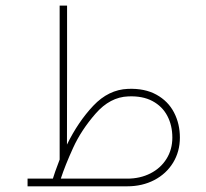

<svg xmlns="http://www.w3.org/2000/svg" viewBox="-20 -655 723 675"><path d="M189.7 -94Q181.2 -72.4 174 -51.7Q167.7 -33.3 165.9 -27H76.9V0H427.2Q480.2 0 522.5 -22Q564.7 -44.1 588.6 -83.2Q612.4 -122.3 612.4 -171.3Q612.4 -219.9 591.7 -259.7Q571 -299.5 529.9 -322.2Q488.8 -344.9 429.9 -342.6Q361.5 -339.9 308 -283.3Q254.5 -226.6 215.4 -146.6L215.8 -406.9V-635.3H189.7ZM193.8 -27Q208.6 -72.8 237 -135.1Q265.3 -197.4 316.1 -255.6Q366.9 -313.8 430.8 -316.1Q481.1 -318.3 516 -299.7Q550.8 -281 568.3 -247.5Q585.9 -214 585.9 -171.3Q585.9 -129.5 565.4 -96.7Q545 -63.8 508.8 -45.4Q472.6 -27 427.2 -27Z"/></svg>

Font: Arad-VF Thin Dots1
Style: Regular
Weight: 100
Designer: Mohammad Darvishi
Version: Version 1.000;August 30, 2024;FontCreator 15.0.0.2992 64-bit